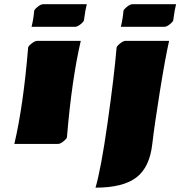

<svg xmlns="http://www.w3.org/2000/svg" viewBox="-20 -677 872 903"><path d="M47.4 0Q89.8 -179.7 112.3 -453.1Q112.3 -459.5 128.4 -472.2Q144.5 -484.9 155.3 -484.9H359.9Q317.4 -302.2 294.9 -32.2Q294.9 -25.9 279.3 -12.9Q263.7 0 252.4 0ZM332.5 -550.8H128.4Q137.7 -588.4 140.6 -624.5Q140.6 -631.3 156.2 -644.3Q171.9 -657.2 183.1 -657.2H388.2Q381.8 -634.3 375 -583Q375 -576.2 359.6 -563.5Q344.2 -550.8 332.5 -550.8ZM570.8 -484.9H775.4Q757.8 -408.2 731.9 -247.1Q706.1 -85.9 696.3 -0.5Q684.1 109.9 621.3 157.7Q558.6 205.6 429.2 205.6Q455.1 117.7 485.8 -98.6Q516.6 -314.9 528.3 -452.6Q528.3 -459 543.9 -471.9Q559.6 -484.9 570.8 -484.9ZM752.4 -550.8H548.3Q557.6 -588.4 560.5 -624.5Q560.5 -631.3 576.2 -644.3Q591.8 -657.2 603 -657.2H808.1Q801.8 -634.3 794.9 -583Q794.9 -576.2 779.5 -563.5Q764.2 -550.8 752.4 -550.8Z"/></svg>

Font: Emblema One
Style: Regular
Weight: 400
Designer: Riccardo De Franceschi
Foundry: Riccardo De Franceschi
Version: Version 1.003